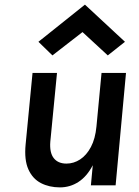

<svg xmlns="http://www.w3.org/2000/svg" viewBox="-20 -803 604 832"><path d="M239.9 9Q193.5 9 157.4 -9.6Q121.3 -28.3 103 -69.1Q84.6 -110 91 -177L121 -487H227L198 -189Q194.3 -141.7 212.8 -117.9Q231.3 -94.1 268 -94.1Q299.6 -94.1 327.3 -112.2Q355 -130.3 374 -166.1Q393 -202 398 -255.1L420 -487H526L481 0H373.9L382 -87Q356.7 -38.4 320.1 -14.7Q283.6 9 239.9 9ZM207.2 -562.9 146.5 -621.9 348.1 -782.9 521.5 -621.9 447.1 -562.9 337.5 -664Z"/></svg>

Font: Karla
Style: Italic
Weight: 400
Italic angle: -8°
Designer: Jonathan Pinhorn
Version: Version 2.004;gftools[0.9.33]